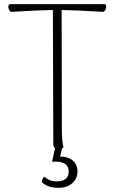

<svg xmlns="http://www.w3.org/2000/svg" viewBox="-20 -709 549 922"><path d="M490 -677Q490 -670 486 -662Q482 -654 476 -652Q347 -660 276 -661L277 -94Q277 -27 285 -2L277 5L269 43Q308 43 330 62.5Q352 82 352 113Q352 149 327 171Q302 193 262 193Q207 193 181 165V163Q181 157 184.5 150Q188 143 193 140Q205 150 218.5 156Q232 162 255 162Q280 162 295 150Q310 138 310 115Q310 67 246 67L230 68L244 3Q236 -3 236 -19L234 -661Q160 -660 34 -652Q28 -654 24 -661.5Q20 -669 20 -677Q20 -689 30 -689H481Q490 -689 490 -677Z"/></svg>

Font: Arima Madurai ExtraLight
Style: Regular
Weight: 275
Designer: Joana Correia and Natanael Gama
Foundry: NDISCOVER
Version: Version 1.020